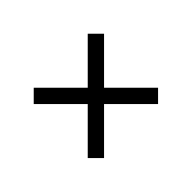

<svg xmlns="http://www.w3.org/2000/svg" viewBox="-87 -795 915 915"><g transform="rotate(-45 370.0 -338.0)"><path d="M133 -520 188 -575 370 -393 552 -575 607 -520 425 -338 607 -156 552 -101 370 -283 188 -101 133 -156 315 -338Z"/></g></svg>

Font: Diplomata
Style: Regular
Weight: 400
Width: 7
Designer: Eduardo Rodriguez Tunni
Foundry: Eduardo Rodriguez Tunni
Version: Version 1.001